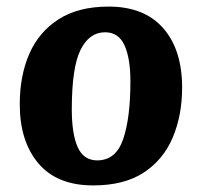

<svg xmlns="http://www.w3.org/2000/svg" viewBox="-20 -548 613 583"><path d="M263 15Q153 15 96.5 -52Q40 -119 40 -231Q40 -318 69 -384.5Q98 -451 158 -489.5Q218 -528 310 -528Q418 -528 475.5 -462.5Q533 -397 533 -282Q533 -198 504.5 -130.5Q476 -63 416.5 -24Q357 15 263 15ZM275 -61Q332 -61 354 -125.5Q376 -190 376 -301Q376 -371 358 -410.5Q340 -450 299 -450Q251 -450 224.5 -396.5Q198 -343 198 -216Q198 -141 216 -101Q234 -61 275 -61Z"/></svg>

Font: Literata 12pt
Style: Bold Italic
Weight: 700
Italic angle: -2°
Designer: Latin by Veronika Burian and Jose Scaglione. Greek by Irene Vlachou. Cyrillic by Vera Evstafieva
Foundry: TypeTogether
Version: Version 3.002